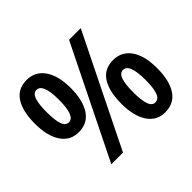

<svg xmlns="http://www.w3.org/2000/svg" viewBox="-166 -939 1163 1163"><g transform="rotate(-45 416.0 -357.5)"><path d="M187 -724Q259 -724 300.5 -665Q342 -606 342 -501Q342 -395 302.5 -335.5Q263 -276 187 -276Q115 -276 75 -336Q35 -396 35 -501Q35 -607 73 -665.5Q111 -724 187 -724ZM641 -714 289 0H189L541 -714ZM187 -639Q159 -639 147 -603.5Q135 -568 135 -500Q135 -432 147 -396.5Q159 -361 187 -361Q241 -361 241 -500Q241 -639 187 -639ZM642 -439Q715 -439 756 -380.5Q797 -322 797 -216Q797 -109 758 -50Q719 9 642 9Q571 9 531 -51Q491 -111 491 -216Q491 -323 529 -381Q567 -439 642 -439ZM643 -354Q615 -354 603 -318.5Q591 -283 591 -215Q591 -147 603 -111.5Q615 -76 643 -76Q672 -76 684.5 -112Q697 -148 697 -215Q697 -282 684 -318Q671 -354 643 -354Z"/></g></svg>

Font: Noto Sans Bengali SemiCondensed SemiBold
Style: Regular
Weight: 600
Width: 4
Designer: Joana Ranito - Universal Thirst; Jelle Bosma - Monotype Design Team
Foundry: Universal Thirst ehf.
Version: Version 3.000; ttfautohint (v1.8.4.7-5d5b)